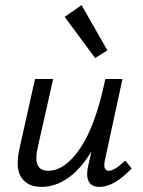

<svg xmlns="http://www.w3.org/2000/svg" viewBox="-20 -725 559 751"><path d="M400 -528 352 -498 233 -659 299 -705ZM470 -97 495 -66Q426 6 370 6Q307 6 325 -77L338 -133Q253 6 141 6Q89 6 64 -30Q39 -66 56 -143L117 -416H188L128 -150Q106 -57 168 -57Q235 -57 295 -147Q355 -237 392 -416H459L390 -97Q382 -57 406 -57Q428 -57 470 -97Z"/></svg>

Font: EauTest Medium
Style: Italic
Weight: 500
Italic angle: -12°
Designer: Christian Thalmann (Catharsis Fonts)
Version: Version 0.001;PS 000.001;hotconv 1.0.88;makeotf.lib2.5.64775